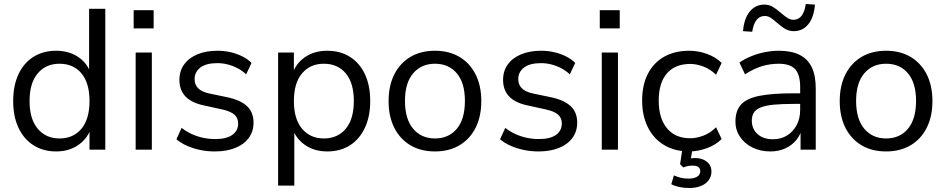

<svg xmlns="http://www.w3.org/2000/svg" viewBox="-20 -749 4733 961"><path d="M261 9Q196 9 147.5 -22Q99 -53 72.5 -109.5Q46 -166 46 -243Q46 -321 72.5 -377.5Q99 -434 147.5 -464.5Q196 -495 261 -495Q327 -495 374 -462Q421 -429 437 -373H426V-705H507V0H428V-116H438Q422 -59 374.5 -25Q327 9 261 9ZM278 -56Q347 -56 387.5 -104.5Q428 -153 428 -243Q428 -334 387.5 -382Q347 -430 278 -430Q210 -430 169 -382Q128 -334 128 -243Q128 -153 169 -104.5Q210 -56 278 -56Z M649 -607V-698H749V-607ZM659 0V-486H740V0Z M1055 9Q1017 9 981.5 1.5Q946 -6 915.5 -19.5Q885 -33 863 -52L889 -109Q913 -90 941 -77.5Q969 -65 998 -59Q1027 -53 1057 -53Q1114 -53 1143 -74Q1172 -95 1172 -131Q1172 -159 1153 -175.5Q1134 -192 1093 -201L1002 -221Q939 -234 908.5 -266Q878 -298 878 -349Q878 -394 901.5 -426.5Q925 -459 968 -477Q1011 -495 1068 -495Q1102 -495 1133 -488Q1164 -481 1191.5 -467.5Q1219 -454 1239 -434L1212 -377Q1193 -395 1169 -407.5Q1145 -420 1119.5 -426.5Q1094 -433 1068 -433Q1012 -433 983 -411Q954 -389 954 -353Q954 -325 972 -307Q990 -289 1028 -281L1119 -262Q1184 -248 1216.5 -217.5Q1249 -187 1249 -135Q1249 -91 1225 -58.5Q1201 -26 1157.5 -8.5Q1114 9 1055 9Z M1372 180V-486H1451V-371H1441Q1457 -428 1504.5 -461.5Q1552 -495 1618 -495Q1683 -495 1731.5 -464.5Q1780 -434 1806.5 -377.5Q1833 -321 1833 -243Q1833 -166 1806.5 -109.5Q1780 -53 1732 -22Q1684 9 1618 9Q1552 9 1505 -24.5Q1458 -58 1441 -114H1453V180ZM1601 -56Q1670 -56 1710.5 -104.5Q1751 -153 1751 -243Q1751 -334 1710.5 -382Q1670 -430 1601 -430Q1533 -430 1492 -382Q1451 -334 1451 -243Q1451 -153 1492 -104.5Q1533 -56 1601 -56Z M2157 9Q2086 9 2034 -22Q1982 -53 1953.5 -109.5Q1925 -166 1925 -243Q1925 -320 1953.5 -376.5Q1982 -433 2034 -464Q2086 -495 2157 -495Q2228 -495 2280 -464Q2332 -433 2360.5 -376.5Q2389 -320 2389 -243Q2389 -166 2360.5 -109.5Q2332 -53 2280 -22Q2228 9 2157 9ZM2157 -56Q2226 -56 2266.5 -104.5Q2307 -153 2307 -244Q2307 -334 2266.5 -382Q2226 -430 2157 -430Q2089 -430 2048 -382Q2007 -334 2007 -244Q2007 -153 2048 -104.5Q2089 -56 2157 -56Z M2675 9Q2637 9 2601.5 1.5Q2566 -6 2535.5 -19.5Q2505 -33 2483 -52L2509 -109Q2533 -90 2561 -77.5Q2589 -65 2618 -59Q2647 -53 2677 -53Q2734 -53 2763 -74Q2792 -95 2792 -131Q2792 -159 2773 -175.5Q2754 -192 2713 -201L2622 -221Q2559 -234 2528.5 -266Q2498 -298 2498 -349Q2498 -394 2521.5 -426.5Q2545 -459 2588 -477Q2631 -495 2688 -495Q2722 -495 2753 -488Q2784 -481 2811.5 -467.5Q2839 -454 2859 -434L2832 -377Q2813 -395 2789 -407.5Q2765 -420 2739.5 -426.5Q2714 -433 2688 -433Q2632 -433 2603 -411Q2574 -389 2574 -353Q2574 -325 2592 -307Q2610 -289 2648 -281L2739 -262Q2804 -248 2836.5 -217.5Q2869 -187 2869 -135Q2869 -91 2845 -58.5Q2821 -26 2777.5 -8.5Q2734 9 2675 9Z M2982 -607V-698H3082V-607ZM2992 0V-486H3073V0Z M3430 9Q3357 9 3304 -23Q3251 -55 3222.5 -112.5Q3194 -170 3194 -246Q3194 -323 3222.5 -379Q3251 -435 3304 -465Q3357 -495 3430 -495Q3475 -495 3519 -479Q3563 -463 3592 -434L3564 -375Q3535 -403 3500.5 -416Q3466 -429 3435 -429Q3359 -429 3318 -381.5Q3277 -334 3277 -245Q3277 -158 3318 -107.5Q3359 -57 3435 -57Q3466 -57 3500.5 -70Q3535 -83 3564 -112L3592 -53Q3563 -24 3518.5 -7.5Q3474 9 3430 9ZM3429 192Q3403 192 3379.5 187Q3356 182 3340 173L3353 129Q3372 137 3388 141Q3404 145 3427 145Q3453 145 3469 135.5Q3485 126 3485 108Q3485 95 3476 87.5Q3467 80 3447 80Q3436 80 3426 81.5Q3416 83 3400 89L3384 73L3398 -20H3449L3436 55L3412 49Q3424 46 3435.5 44Q3447 42 3457 42Q3482 42 3500.5 50Q3519 58 3530 73Q3541 88 3541 110Q3541 134 3527 153Q3513 172 3488 182Q3463 192 3429 192Z M3836 9Q3786 9 3746.5 -10.5Q3707 -30 3684 -64Q3661 -98 3661 -140Q3661 -194 3688.5 -225Q3716 -256 3779.5 -269Q3843 -282 3953 -282H3998V-229H3954Q3893 -229 3852 -225Q3811 -221 3787 -211Q3763 -201 3753 -185Q3743 -169 3743 -145Q3743 -104 3771.5 -78Q3800 -52 3849 -52Q3889 -52 3919.5 -71Q3950 -90 3967.5 -123Q3985 -156 3985 -199V-313Q3985 -375 3960 -402.5Q3935 -430 3878 -430Q3834 -430 3793 -417.5Q3752 -405 3709 -377L3681 -436Q3707 -454 3740 -467.5Q3773 -481 3809 -488Q3845 -495 3878 -495Q3941 -495 3982 -474.5Q4023 -454 4043 -412.5Q4063 -371 4063 -306V0H3987V-113H3996Q3988 -75 3965.5 -48Q3943 -21 3910 -6Q3877 9 3836 9ZM3745 -590 3699 -593Q3704 -656 3732.5 -691Q3761 -726 3806 -726Q3828 -726 3846.5 -715.5Q3865 -705 3889 -684Q3911 -665 3924.5 -657.5Q3938 -650 3951 -650Q3977 -650 3992.5 -670.5Q4008 -691 4013 -729L4059 -726Q4054 -663 4026 -628Q3998 -593 3953 -593Q3932 -593 3913.5 -602.5Q3895 -612 3869 -635Q3848 -654 3835 -661.5Q3822 -669 3808 -669Q3782 -669 3766.5 -649Q3751 -629 3745 -590Z M4415 9Q4344 9 4292 -22Q4240 -53 4211.5 -109.5Q4183 -166 4183 -243Q4183 -320 4211.5 -376.5Q4240 -433 4292 -464Q4344 -495 4415 -495Q4486 -495 4538 -464Q4590 -433 4618.5 -376.5Q4647 -320 4647 -243Q4647 -166 4618.5 -109.5Q4590 -53 4538 -22Q4486 9 4415 9ZM4415 -56Q4484 -56 4524.5 -104.5Q4565 -153 4565 -244Q4565 -334 4524.5 -382Q4484 -430 4415 -430Q4347 -430 4306 -382Q4265 -334 4265 -244Q4265 -153 4306 -104.5Q4347 -56 4415 -56Z"/></svg>

Font: NunitoSans1
Style: Book
Weight: 400
Designer: Vernon Adams
Foundry: Vernon Adams
Version: Version 3.101;gftools[0.9.27]